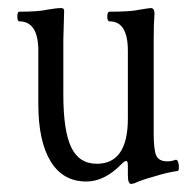

<svg xmlns="http://www.w3.org/2000/svg" viewBox="-20 -439 477 476"><path d="M305 17Q297 17 297 -5V-28Q297 -40 293 -40Q289 -40 281 -32Q239 11 194 11Q136 11 105.5 -39Q75 -89 75 -181V-313Q75 -386 28 -386Q23 -386 23 -398Q23 -410 28 -410Q76 -410 97 -415Q120 -419 132 -419Q139 -419 139 -412Q137 -348 137 -340V-205Q137 -115 156.5 -74Q176 -33 220 -33Q297 -33 297 -145V-313Q297 -386 252 -386Q246 -386 246 -398Q246 -410 252 -410Q305 -410 326 -415Q350 -419 354 -419Q363 -419 363 -405Q361 -381 361 -340V-110Q361 -67 367.5 -53Q374 -39 395 -39Q405 -39 416 -43Q420 -43 422 -36Q424 -29 423.5 -22Q423 -15 420 -15Q396 -12 364 -2Q331 7 314 15Q308 17 305 17Z"/></svg>

Font: Junicode Cond Light
Style: Regular
Weight: 300
Width: 3
Designer: Peter S. Baker
Version: Version 2.201